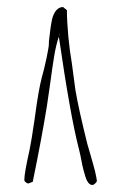

<svg xmlns="http://www.w3.org/2000/svg" viewBox="-20 -701 344 545"><path d="M220 -208Q214 -227 208 -261Q204 -277 204 -278Q180 -370 147 -597Q139 -573 134 -543Q129 -513 122 -461L113 -399Q98 -307 73 -185L60 -180Q56 -181 52.5 -184Q49 -187 49 -190Q49 -209 64 -276L70 -309L78 -361Q85 -413 89.5 -438Q94 -463 98.5 -480.5Q103 -498 105 -505Q114 -542 117 -562Q119 -570 119 -585Q123 -624 128 -647Q132 -663 140 -672Q148 -681 159 -681L170 -672Q170 -639 174 -597Q178 -555 184 -521L194 -446Q203 -392 228 -292L237 -261Q241 -246 244.5 -234.5Q248 -223 250 -214Q255 -191 255 -188Q255 -185 250.5 -180.5Q246 -176 242 -176Q228 -176 220 -208ZM149 -602 148 -604V-600Z"/></svg>

Font: Amatic SC
Style: Regular
Weight: 400
Designer: Multiple Designers
Foundry: Vernon Adams
Version: Version 2.505